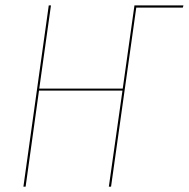

<svg xmlns="http://www.w3.org/2000/svg" viewBox="-20 -701 709 721"><path d="M668.9 -680.7 666.5 -672.4H491.7L397 0H388.7L439.9 -360.8H126.5L76.2 0H67.9L163.1 -680.7H171.4L127.4 -368.2H440.9L484.9 -680.7Z"/></svg>

Font: Fira Sans Compressed Eight
Style: Italic
Weight: 100
Width: 3
Italic angle: -8°
Designer: Carrois Corporate & Edenspiekermann AG
Foundry: Carrois Corporate GbR & Edenspiekermann AG
Version: Version 4.203;PS 004.203;hotconv 1.0.88;makeotf.lib2.5.64775